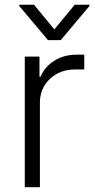

<svg xmlns="http://www.w3.org/2000/svg" viewBox="-20 -782 397 802"><path d="M83.5 0V-545.5H144.9V-461.6H149.5Q166.2 -502.8 206.7 -528.2Q247.2 -553.6 298.7 -553.6H332V-491.8H294Q230.1 -491.8 188.4 -452.4Q146.7 -413 146.7 -352.3V0ZM122.2 -762.1 207 -659.1 291.9 -762.1H353.7V-757.1L233.7 -614.3H180.4L60.4 -757.1V-762.1Z"/></svg>

Font: Inter Zeller Light
Style: Regular
Weight: 300
Designer: Rasmus Andersson; Joe Bland
Foundry: zeller
Version: Version 3.015;git-dec3a8cb1